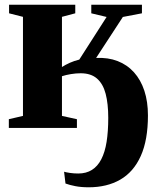

<svg xmlns="http://www.w3.org/2000/svg" viewBox="-20 -543 670 815"><path d="M356.5 252Q324.5 252 300 247.2Q275.5 242.5 258 236L252 186Q260 188.5 276.8 191Q293.5 193.5 312 193.5Q346 193.5 370.2 178.2Q394.5 163 410 133Q425.5 103 432.5 59Q439.5 15 439.5 -43Q439.5 -102.5 428.5 -144.8Q417.5 -187 391.8 -209.5Q366 -232 322.5 -232Q302.5 -232 281.2 -228.5Q260 -225 243 -219.5V-51L306.5 -37V0H17.5V-37L77.5 -51V-471.5L18.5 -486.5V-523H299.5V-486.5L243 -471.5V-258.5Q257.5 -268 276.5 -276.5Q295.5 -285 316.5 -290L432.5 -471L367.5 -486.5V-523H582.5V-486.5L501.5 -471L388 -297Q438.5 -299.5 479.2 -283.8Q520 -268 548.8 -236Q577.5 -204 592.8 -157.8Q608 -111.5 608 -53Q608 51.5 577.5 119.2Q547 187 490.5 219.5Q434 252 356.5 252Z"/></svg>

Font: Merriweather 96pt Black
Style: Regular
Weight: 900
Version: Version 2.100